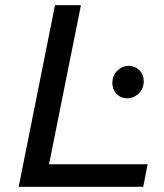

<svg xmlns="http://www.w3.org/2000/svg" viewBox="-20 -720 634 740"><path d="M52 0 192 -700H292L169 -87H549L532 0ZM471 -341Q446 -341 429.5 -358Q413 -375 413 -399Q413 -429 432 -447.5Q451 -466 477 -466Q500 -466 517 -449.5Q534 -433 534 -407Q534 -378 514.5 -359.5Q495 -341 471 -341Z"/></svg>

Font: Montserrat Medium
Style: Italic
Weight: 500
Italic angle: -11.3°
Designer: Julieta Ulanovsky
Foundry: Julieta Ulanovsky
Version: Version 9.000; ttfautohint (v1.8.4.7-5d5b)